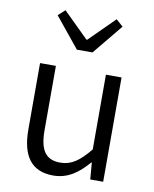

<svg xmlns="http://www.w3.org/2000/svg" viewBox="-92 -897 785 979"><g transform="rotate(10 301.0 -407.5)"><path d="M251 13C326 13 380 -27 431 -86H434L441 0H508V-540H427V-153C373 -87 332 -58 275 -58C200 -58 168 -103 168 -207V-540H86V-197C86 -59 138 13 251 13ZM259 -640H340L468 -796L432 -828L302 -699H298L167 -828L132 -796Z"/></g></svg>

Font: Noto Sans CJK SC DemiLight
Style: Regular
Weight: 350
Designer: Ryoko NISHIZUKA 西塚涼子 (kana, bopomofo & ideographs); Paul D. Hunt (Latin, Greek & Cyrillic); Sandoll Communications 산돌커뮤니
Foundry: Adobe
Version: Version 2.004;hotconv 1.0.118;makeotfexe 2.5.65603